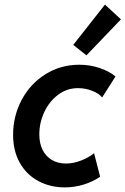

<svg xmlns="http://www.w3.org/2000/svg" viewBox="-20 -811 547 837"><path d="M37.1 -222.7Q37.1 -305.2 74.5 -375.5Q111.8 -445.8 178 -487.3Q244.1 -528.8 326.2 -528.8Q374 -528.8 416.7 -513.7Q459.5 -498.5 483.4 -477.5L425.3 -386.2Q410.6 -404.3 380.9 -415.5Q351.1 -426.8 319.8 -426.8Q272 -426.8 233.4 -397.9Q194.8 -369.1 173.1 -322.5Q151.4 -275.9 151.4 -225.1Q151.4 -187 165.3 -158.4Q179.2 -129.9 205.6 -114Q231.9 -98.1 268.1 -98.1Q299.8 -98.1 333.7 -111.3Q367.7 -124.5 390.1 -143.1L416.5 -40.5Q384.3 -18.6 344.2 -6.3Q304.2 5.9 263.2 5.9Q198.2 5.9 146.7 -22Q95.2 -49.8 66.2 -101.6Q37.1 -153.3 37.1 -222.7ZM299.3 -615.2 437.5 -791 507.3 -726.6 356.9 -569.8Z"/></svg>

Font: Reddit Sans Chocolate SemiBold
Style: Italic
Weight: 600
Italic angle: -11.25°
Designer: Stephen Hutchings
Version: Version 1.013